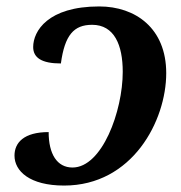

<svg xmlns="http://www.w3.org/2000/svg" viewBox="-20 -566 563 596"><path d="M179 10C391 10 496 -191 496 -339C496 -478 401 -546 288 -546C128 -546 83 -469 83 -420C83 -387 109 -369 169 -369C181 -457 209 -489 266 -489C335 -489 361 -426 361 -343C361 -221 297 -46 205 -46C157 -46 131 -88 131 -156C54 -156 25 -123 25 -83C25 -35 72 10 179 10Z"/></svg>

Font: Noto Serif SemiBold
Style: Italic
Weight: 600
Italic angle: -12°
Designer: Monotype Design Team
Foundry: Monotype Imaging Inc.
Version: Version 2.014